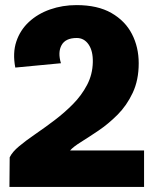

<svg xmlns="http://www.w3.org/2000/svg" viewBox="-20 -733 602 753"><path d="M17 0 18 -116Q28 -137 55 -159.5Q82 -182 118.5 -207Q155 -232 194 -261.5Q233 -291 266.5 -325Q300 -359 321.5 -400Q343 -441 344 -489Q345 -533 327.5 -558.5Q310 -584 281 -584Q237 -584 221.5 -556Q206 -528 219 -485L40 -468Q29 -525 44 -570Q59 -615 93.5 -647Q128 -679 176.5 -696Q225 -713 280 -713Q363 -713 417 -682Q471 -651 497.5 -599.5Q524 -548 524 -485Q524 -419 500.5 -369Q477 -319 441 -283Q405 -247 366.5 -221Q328 -195 297.5 -176Q267 -157 255 -143H545V0Z"/></svg>

Font: Panamera Black
Style: Regular
Weight: 900
Designer: Bastien Sozeau
Foundry: NBR — Bastien Sozeau
Version: Version 3.002; ttfautohint (v1.8.4.7-5d5b);gftools[0.9.33]